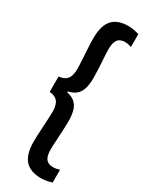

<svg xmlns="http://www.w3.org/2000/svg" viewBox="-210 -716 677 876"><g transform="rotate(30 128.0 -277.5)"><path d="M240.5 -669V-601.5Q233 -604 224.2 -605.8Q215.5 -607.5 206.5 -607.5Q180.5 -607.5 168.8 -592Q157 -576.5 157 -543.5Q157 -525.5 158.8 -497.2Q160.5 -469 162 -440.8Q163.5 -412.5 163.5 -394Q163.5 -361.5 157 -338.5Q150.5 -315.5 134.8 -301.5Q119 -287.5 92 -281.5V-259.5L86 -278Q117 -273 133.8 -258.2Q150.5 -243.5 157 -220Q163.5 -196.5 163.5 -164Q163.5 -145.5 162 -116.5Q160.5 -87.5 158.8 -59Q157 -30.5 157 -12.5Q157 20.5 168.8 36Q180.5 51.5 206.5 51.5Q215.5 51.5 224.2 49.8Q233 48 240.5 45.5V113Q225.5 117.5 211.8 120Q198 122.5 183.5 122.5Q127.5 122.5 99.8 91.8Q72 61 72 -5.5Q72 -28.5 73.8 -59.2Q75.5 -90 77.2 -118.8Q79 -147.5 79 -164.5Q79 -188.5 73.5 -204Q68 -219.5 55.8 -228Q43.5 -236.5 22 -238.5V-319.5Q43.5 -322 55.8 -330.2Q68 -338.5 73.5 -354.2Q79 -370 79 -393.5Q79 -411 77.2 -439.5Q75.5 -468 73.8 -498.2Q72 -528.5 72 -550.5Q72 -617.5 99.8 -648Q127.5 -678.5 183.5 -678.5Q198 -678.5 211.8 -676Q225.5 -673.5 240.5 -669Z"/></g></svg>

Font: Anek Latin Condensed Medium
Style: Regular
Weight: 500
Width: 3
Designer: Yesha Goshar
Foundry: Ek Type
Version: Version 1.003